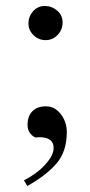

<svg xmlns="http://www.w3.org/2000/svg" viewBox="-20 -457 300 641"><path d="M189 -382Q189 -358 172.5 -340.5Q156 -323 132.5 -323Q109 -323 92 -339.5Q75 -356 75 -379Q75 -402 90.5 -419.5Q106 -437 129.5 -437Q153 -437 171 -421.5Q189 -406 189 -382ZM159 37Q159 1 111 1Q105 1 98 2Q72 -11 72 -40Q72 -69 88 -85.5Q104 -102 133.5 -102Q163 -102 183 -76Q203 -50 203 -16Q203 49 168.5 89Q134 129 71 164L60 145Q102 124 130.5 93Q159 62 159 37Z"/></svg>

Font: Sedan
Style: Regular
Weight: 400
Designer: Sebastian Salazar
Foundry: Sebastian Salazar
Version: Version 1.001